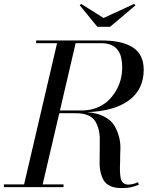

<svg xmlns="http://www.w3.org/2000/svg" viewBox="-60 -957 795 982"><path d="M470 -865 626 -937 633.1 -929.9 502.9 -819.8H438L347.9 -929.9L355 -937ZM-40 -13.9H63.2L231.9 -736.1H125V-750H460Q510.5 -750 549.1 -741.9Q587.6 -733.9 616.5 -716.4Q645.3 -699 660.2 -669.8Q675 -640.6 675 -600.1Q675 -500 600.1 -444.2Q525.1 -388.4 386 -383.5Q437 -379.2 472.2 -361.1Q507.3 -343 523.3 -317.1Q539.3 -291.3 548.2 -259.3Q557.1 -227.3 555.7 -194.7Q554.2 -162.1 554.4 -130.4Q553 -106 553.5 -84.5Q554 -63 557 -47.1Q560.1 -31.2 569.7 -22.1Q579.3 -12.9 595.9 -12.9Q618.7 -12.9 646 -24.9L649.9 -12Q623.5 -1.7 605.5 1.6Q587.4 4.9 560.1 4.9Q526.9 4.9 504.3 -5.5Q481.7 -15.9 470.9 -33.8Q460.2 -51.8 454.6 -75.8Q449 -99.9 449.5 -126.8Q450 -153.8 450 -182.6Q449.7 -212.2 450.3 -240.2Q450.9 -268.3 444.7 -293.3Q438.5 -318.4 426.9 -337.2Q415.3 -356 390.7 -366.9Q366.2 -377.9 330.1 -377.9H243.2L158.2 -13.9H264.9V0H-40ZM460 -736.1H326.9L246.6 -392.1H360.1Q399.4 -392.1 433.5 -405.3Q467.5 -418.5 491.2 -440.3Q514.9 -462.2 531.9 -490.5Q548.8 -518.8 556.9 -549.3Q564.9 -579.8 564.9 -610.1Q564.9 -622.3 564.2 -632.7Q563.5 -643.1 560.9 -656.4Q558.3 -669.7 554 -680.4Q549.6 -691.2 541.5 -701.9Q533.4 -712.6 522.7 -719.8Q512 -727.1 495.8 -731.6Q479.7 -736.1 460 -736.1Z"/></svg>

Font: Bodoni* 16
Style: Italic
Weight: 400
Italic angle: -13°
Version: Version 2.000